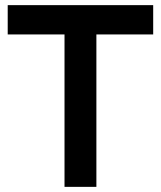

<svg xmlns="http://www.w3.org/2000/svg" viewBox="-20 -727 626 747"><path d="M231 0V-593H10V-707H576V-593H355V0Z"/></svg>

Font: Onest SemiBold
Style: Regular
Weight: 600
Designer: Dmitri Voloshin, Andrey Kudryavtsev
Foundry: Dmitri Voloshin, Andrey Kudryavtsev
Version: Version 1.000;gftools[0.9.33]